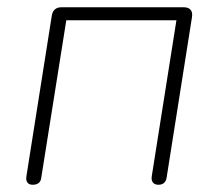

<svg xmlns="http://www.w3.org/2000/svg" viewBox="-20 -504 605 530"><path d="M53 -18 123 -461Q125 -473 132 -478.5Q139 -484 150 -484H487Q500 -484 506 -477Q512 -470 510 -457L440 -14Q437 6 417 6Q407 6 402 -0.5Q397 -7 399 -18L467 -448H163L94 -14Q93 -4 87 1Q81 6 70 6Q60 6 55.5 -0.5Q51 -7 53 -18Z"/></svg>

Font: SN Pro Thin
Style: Italic
Weight: 200
Italic angle: -9°
Designer: Tobias Whetton
Foundry: Supernotes
Version: Version 1.003;Glyphs 3.3 (3324)